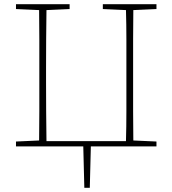

<svg xmlns="http://www.w3.org/2000/svg" viewBox="-20 -696 820 913"><path d="M469 -653V-676H724V-653L614 -648Q613 -580 613 -510.5Q613 -441 613 -370V-307Q613 -237 613 -167Q613 -97 614 -28L724 -23V0H412L407 197H381L376 0H56V-23L166 -28Q167 -97 167 -167Q167 -237 167 -307V-370Q167 -441 167 -510Q167 -579 166 -648L56 -653V-676H311V-653L201 -648Q200 -580 199.5 -510.5Q199 -441 199 -370V-307Q199 -236 199.5 -165.5Q200 -95 201 -25H579Q581 -95 581 -165.5Q581 -236 581 -307V-370Q581 -441 581 -510Q581 -579 579 -648Z"/></svg>

Font: Source Serif 4 SmText ExtraLight
Style: Regular
Weight: 200
Designer: Frank Grießhammer
Foundry: Adobe
Version: Version 4.005;hotconv 1.1.0;makeotfexe 2.6.0